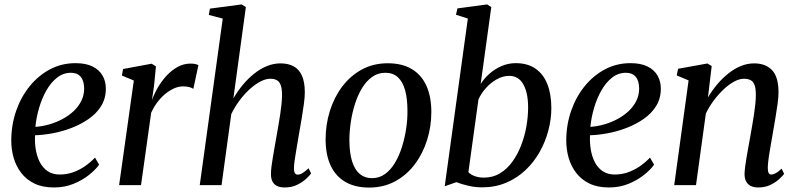

<svg xmlns="http://www.w3.org/2000/svg" viewBox="-20 -837 3604 868"><path d="M428 -92.5Q413.5 -71.5 384 -47.5Q354.5 -23.5 313.8 -6.5Q273 10.5 224 10.5Q172.5 10.5 135.8 -7.2Q99 -25 75.8 -55.5Q52.5 -86 41.5 -124.5Q30.5 -163 31 -204.5Q31.5 -274.5 53.5 -337.2Q75.5 -400 114.8 -448Q154 -496 206.5 -523.8Q259 -551.5 321.5 -551.5Q368 -551.5 398.2 -536.5Q428.5 -521.5 443.5 -495.5Q458.5 -469.5 458.5 -436.5Q458.5 -392 437.5 -358Q416.5 -324 381.2 -299.5Q346 -275 303.8 -258.8Q261.5 -242.5 218.2 -234.5Q175 -226.5 138.5 -225.5Q136.5 -192.5 141.8 -161Q147 -129.5 160 -104Q173 -78.5 195.5 -63.2Q218 -48 250.5 -48Q280.5 -48 308.5 -57.5Q336.5 -67 362 -84.2Q387.5 -101.5 409.5 -124.5ZM301 -508Q266 -508 238 -486Q210 -464 189.5 -427.8Q169 -391.5 156.5 -348.5Q144 -305.5 140 -263.5Q171.5 -265.5 203.2 -274.8Q235 -284 263.2 -299.2Q291.5 -314.5 313.5 -335.2Q335.5 -356 348 -381.8Q360.5 -407.5 360.5 -437Q360 -472 344.8 -490Q329.5 -508 301 -508Z M518.5 0 585 -473 531 -495.5 536.5 -525 665.5 -549 685 -537 676.5 -450 667 -384.5Q677 -412.5 693.8 -441.5Q710.5 -470.5 733.2 -495Q756 -519.5 783.2 -534.5Q810.5 -549.5 841.5 -549.5Q853 -549.5 862.5 -547.5Q872 -545.5 877 -542.5L854 -435Q849 -439.5 836.8 -443Q824.5 -446.5 807.5 -446.5Q787 -446.5 766 -437Q745 -427.5 725.5 -411Q706 -394.5 690.2 -373.2Q674.5 -352 663.5 -328L617.5 0Z M1267.5 10.5Q1246 10.5 1232 3.5Q1218 -3.5 1211.2 -17.5Q1204.5 -31.5 1205 -52.5Q1205 -66 1207.5 -85.5Q1210 -105 1214 -128.5Q1218 -152 1222.2 -176.5Q1226.5 -201 1230.5 -223.5Q1234.5 -246.5 1238.8 -271Q1243 -295.5 1246.8 -320.2Q1250.5 -345 1252.8 -367.5Q1255 -390 1255 -408.5Q1255 -436 1249.2 -451.8Q1243.5 -467.5 1232 -474.2Q1220.5 -481 1202 -481Q1181 -481 1156.8 -468.2Q1132.5 -455.5 1108 -433Q1083.5 -410.5 1062 -381.5Q1040.5 -352.5 1025.5 -321L981.5 0H883L987 -753L924 -769.5L929 -798L1072.5 -817L1091.5 -805L1035 -392Q1053.5 -424 1077.2 -452.8Q1101 -481.5 1128.5 -503.5Q1156 -525.5 1186.2 -538Q1216.5 -550.5 1248 -550.5Q1283 -550.5 1307.5 -537.2Q1332 -524 1345 -495Q1358 -466 1358 -419Q1358 -398.5 1354 -368.5Q1350 -338.5 1344.5 -305.2Q1339 -272 1333.5 -242Q1330 -221.5 1326.2 -199Q1322.5 -176.5 1318.8 -154.5Q1315 -132.5 1312.2 -113.2Q1309.5 -94 1309 -79Q1308.5 -62.5 1313 -55Q1317.5 -47.5 1325.5 -47.5Q1336 -47.5 1347.2 -54.2Q1358.5 -61 1375 -76.5L1386.5 -53Q1380 -43.5 1363.8 -28.5Q1347.5 -13.5 1323.2 -1.5Q1299 10.5 1267.5 10.5Z M1733 -551Q1797.5 -551 1841.2 -525Q1885 -499 1907.5 -449.8Q1930 -400.5 1930 -330.5Q1930 -265 1910.8 -203.8Q1891.5 -142.5 1855 -94Q1818.5 -45.5 1766.2 -17.2Q1714 11 1649 11Q1585 11 1541 -14.8Q1497 -40.5 1474.5 -89.2Q1452 -138 1452 -206.5Q1452 -273.5 1471.2 -335.2Q1490.5 -397 1527.2 -445.8Q1564 -494.5 1616 -522.8Q1668 -551 1733 -551ZM1722 -508Q1688.5 -508 1662.2 -489.2Q1636 -470.5 1616.8 -438.8Q1597.5 -407 1584.8 -367Q1572 -327 1565.8 -284.5Q1559.5 -242 1559.5 -202Q1560 -144.5 1572 -106.8Q1584 -69 1606.8 -50.2Q1629.5 -31.5 1661.5 -31.5Q1694.5 -31.5 1720.5 -50.2Q1746.5 -69 1765.5 -100.8Q1784.5 -132.5 1797 -172.2Q1809.5 -212 1816 -254.2Q1822.5 -296.5 1822 -336Q1822 -390.5 1811.5 -428.8Q1801 -467 1779 -487.5Q1757 -508 1722 -508Z M2153 -457Q2168.5 -482.5 2193 -504Q2217.5 -525.5 2247.8 -538.5Q2278 -551.5 2311.5 -551.5Q2365.5 -551.5 2401.2 -526.5Q2437 -501.5 2454.8 -456Q2472.5 -410.5 2472.5 -348.5Q2472.5 -298 2459 -247Q2445.5 -196 2419.5 -149.8Q2393.5 -103.5 2355.2 -67.5Q2317 -31.5 2267.8 -10.8Q2218.5 10 2159.5 10Q2128.5 10 2097 2.8Q2065.5 -4.5 2043.5 -13.5L1990.5 5L2095 -753L2041.5 -770.5L2048 -799L2182.5 -817L2201 -805ZM2097.5 -58.5Q2109.5 -46.5 2127.8 -40.2Q2146 -34 2167.5 -34Q2208.5 -34 2240.5 -53.5Q2272.5 -73 2296.2 -105.8Q2320 -138.5 2336 -180Q2352 -221.5 2359.8 -265.8Q2367.5 -310 2367.5 -351Q2367.5 -417 2346 -455.5Q2324.5 -494 2282 -494Q2253 -494 2225.2 -478.2Q2197.5 -462.5 2176 -438Q2154.5 -413.5 2143 -387.5Z M2937 -92.5Q2922.5 -71.5 2893 -47.5Q2863.5 -23.5 2822.8 -6.5Q2782 10.5 2733 10.5Q2681.5 10.5 2644.8 -7.2Q2608 -25 2584.8 -55.5Q2561.5 -86 2550.5 -124.5Q2539.5 -163 2540 -204.5Q2540.5 -274.5 2562.5 -337.2Q2584.5 -400 2623.8 -448Q2663 -496 2715.5 -523.8Q2768 -551.5 2830.5 -551.5Q2877 -551.5 2907.2 -536.5Q2937.5 -521.5 2952.5 -495.5Q2967.5 -469.5 2967.5 -436.5Q2967.5 -392 2946.5 -358Q2925.5 -324 2890.2 -299.5Q2855 -275 2812.8 -258.8Q2770.5 -242.5 2727.2 -234.5Q2684 -226.5 2647.5 -225.5Q2645.5 -192.5 2650.8 -161Q2656 -129.5 2669 -104Q2682 -78.5 2704.5 -63.2Q2727 -48 2759.5 -48Q2789.5 -48 2817.5 -57.5Q2845.5 -67 2871 -84.2Q2896.5 -101.5 2918.5 -124.5ZM2810 -508Q2775 -508 2747 -486Q2719 -464 2698.5 -427.8Q2678 -391.5 2665.5 -348.5Q2653 -305.5 2649 -263.5Q2680.5 -265.5 2712.2 -274.8Q2744 -284 2772.2 -299.2Q2800.5 -314.5 2822.5 -335.2Q2844.5 -356 2857 -381.8Q2869.5 -407.5 2869.5 -437Q2869 -472 2853.8 -490Q2838.5 -508 2810 -508Z M3180.5 -396.5Q3199 -428 3222.5 -455.8Q3246 -483.5 3273 -505Q3300 -526.5 3329.2 -538.5Q3358.5 -550.5 3389.5 -550.5Q3441 -550.5 3470.2 -520Q3499.5 -489.5 3499.5 -419.5Q3499.5 -398.5 3495.5 -368.5Q3491.5 -338.5 3485.8 -305.2Q3480 -272 3475 -242Q3470.5 -214.5 3465 -184.5Q3459.5 -154.5 3455.5 -126.8Q3451.5 -99 3451 -79Q3451 -62.5 3454.8 -55.2Q3458.5 -48 3466 -48Q3475.5 -48 3487 -54Q3498.5 -60 3513.5 -74.5L3525 -51Q3518.5 -42 3502.5 -27.2Q3486.5 -12.5 3462.8 -1Q3439 10.5 3408 10.5Q3387 10.5 3373.2 3.2Q3359.5 -4 3352.5 -18Q3345.5 -32 3346 -52.5Q3346.5 -66 3349 -85.5Q3351.5 -105 3355.5 -128.5Q3359.5 -152 3364 -176.5Q3368.5 -201 3372.5 -223.5Q3376.5 -246.5 3380.8 -271Q3385 -295.5 3388.8 -320.2Q3392.5 -345 3394.8 -367.5Q3397 -390 3397 -408.5Q3397 -436 3391.5 -451.8Q3386 -467.5 3374.2 -474.2Q3362.5 -481 3343 -481Q3322.5 -481 3299 -468.2Q3275.5 -455.5 3252 -433.5Q3228.5 -411.5 3207.2 -383.2Q3186 -355 3171 -323.5L3126.5 0H3028L3093 -473.5L3039.5 -496L3045.5 -526L3178 -550L3197.5 -538.5Z"/></svg>

Font: Merriweather 60pt
Style: Italic
Weight: 400
Italic angle: -7.8°
Version: Version 2.101